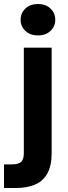

<svg xmlns="http://www.w3.org/2000/svg" viewBox="-61 -734 341 959"><path d="M-41 205V87H-1Q31 87 44.5 74.5Q58 62 58 32V-496H197V31Q197 94 175.5 132.5Q154 171 114 188Q74 205 20 205ZM129 -557Q90 -557 66 -579.5Q42 -602 42 -636Q42 -669 66 -691.5Q90 -714 129 -714Q167 -714 191 -691.5Q215 -669 215 -635Q215 -602 191 -579.5Q167 -557 129 -557Z"/></svg>

Font: DM Sans 36pt ExtraBold
Style: Regular
Weight: 800
Designer: Colophon Foundry, Jonny Pinhorn
Foundry: Colophon Foundry
Version: Version 4.004;gftools[0.9.30]